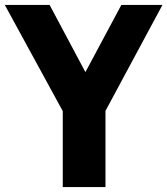

<svg xmlns="http://www.w3.org/2000/svg" viewBox="-52 -760 680 780"><path d="M608 -740 376.5 -309.5V0H203V-308.5L-32.5 -740H149.5L295 -467L441 -740Z"/></svg>

Font: Encode Sans Condensed ExtraBold
Style: Regular
Weight: 800
Width: 3
Designer: Multiple Designers
Foundry: Impallari Type
Version: Version 2.000